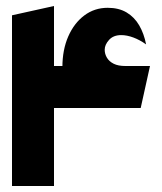

<svg xmlns="http://www.w3.org/2000/svg" viewBox="-20 -620 540 640"><path d="M188 -306V-396Q188 -454 207.5 -498.5Q227 -543 261 -568.5Q295 -594 339 -594Q376 -594 402 -578.5Q428 -563 444 -535.5Q460 -508 467 -472Q446 -487 424.5 -495Q403 -503 384 -503Q358 -503 343.5 -487Q329 -471 329 -454Q329 -440 336.5 -427.5Q344 -415 359 -407.5Q374 -400 398 -400H451L452 -306ZM50 -260V-400H480L449 -260ZM20 0V-569L160 -600V0Z"/></svg>

Font: Reem Kufi Fun
Style: Regular
Weight: 400
Designer: Khaled Hosny
Version: Version 1.005